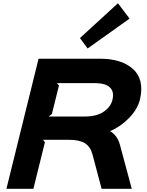

<svg xmlns="http://www.w3.org/2000/svg" viewBox="-20 -1176 916 1196"><path d="M680.2 -553.2Q692.9 -604.5 664.8 -631.3Q636.7 -658.2 570.8 -658.2H335L347.2 -643.1L303.2 -465.8L283.2 -450.2H507.8Q581.1 -450.2 625.2 -479.7Q669.4 -509.3 680.2 -553.2ZM727.1 -273.9 800.8 0H612.8L556.2 -213.9Q543 -262.2 509.3 -283.7Q475.6 -305.2 407.2 -305.2H248L259.8 -290L188 0H20L220.2 -810.1H607.9Q668.9 -810.1 719.2 -794.9Q769.5 -779.8 805.9 -748.5Q842.3 -717.3 854.5 -669.7Q866.7 -622.1 852.1 -557.1Q836.9 -495.1 783.7 -440.7Q730.5 -386.2 667 -359.9V-357.9Q686 -348.1 702.6 -326.2Q719.2 -304.2 727.1 -273.9ZM714.8 -1155.8 787.1 -1060.1 525.9 -874 478 -939Z"/></svg>

Font: Sinkin Sans 700 Bold Italic
Style: Bold Italic
Weight: 700
Italic angle: -112°
Designer: Keith Bates
Foundry: K-Type
Version: Sinkin Sans (version 1.0)  by Keith Bates   •   © 2014   www